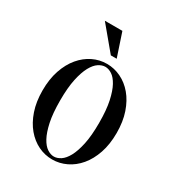

<svg xmlns="http://www.w3.org/2000/svg" viewBox="-159 -737 787 853"><g transform="rotate(30 235.0 -310.5)"><path d="M45 0ZM235 -460Q218 -460 200.5 -448.5Q183 -437 168.5 -410.5Q154 -384 144.5 -340Q135 -296 135 -230Q135 -164 144.5 -120Q154 -76 168.5 -49.5Q183 -23 200.5 -11.5Q218 0 235 0Q252 0 269.5 -11.5Q287 -23 301.5 -49.5Q316 -76 325.5 -120Q335 -164 335 -230Q335 -296 325.5 -340Q316 -384 301.5 -410.5Q287 -437 269.5 -448.5Q252 -460 235 -460ZM235 -475Q272 -475 306.5 -458.5Q341 -442 367.5 -410.5Q394 -379 409.5 -333.5Q425 -288 425 -230Q425 -172 409.5 -126.5Q394 -81 367.5 -49.5Q341 -18 306.5 -1.5Q272 15 235 15Q197 15 163 -1.5Q129 -18 102.5 -49.5Q76 -81 60.5 -126.5Q45 -172 45 -230Q45 -288 60.5 -333.5Q76 -379 102.5 -410.5Q129 -442 163 -458.5Q197 -475 235 -475ZM260 -516H230L130 -636H220Z"/></g></svg>

Font: Oranienbaum
Style: Regular
Weight: 400
Designer: Oleg Pospelov and Jovanny Lemonad
Foundry: Oleg Pospelov and jovanny Lemonad
Version: Version 1.001; ttfautohint (v0.91) -l 8 -r 50 -G 200 -x 0 -w